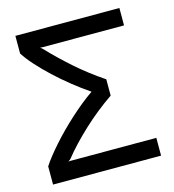

<svg xmlns="http://www.w3.org/2000/svg" viewBox="-107 -806 814 896"><g transform="rotate(-15 300.0 -358.0)"><path d="M406.2 -331.5Q369.6 -306.6 333 -277.3Q296.4 -248 263.2 -217Q230 -186 200.9 -155.3Q171.9 -124.5 150.4 -97.2Q147.9 -94.2 143.8 -90.8Q139.6 -87.4 135.7 -85Q138.2 -85.4 142.1 -85.7Q146 -85.9 150.4 -85.9H561V0H39.1V-87.9Q51.3 -106.9 69.6 -130.1Q87.9 -153.3 110.4 -178.7Q132.8 -204.1 158.9 -230.5Q185.1 -256.8 212.6 -282Q240.2 -307.1 268.8 -330.3Q297.4 -353.5 324.7 -372.1Q283.7 -399.9 242.2 -433.1Q200.7 -466.3 163.8 -500.7Q127 -535.2 96.9 -568.6Q66.9 -602.1 48.8 -630.4V-715.8H551.3V-631.8H160.2Q155.8 -631.8 151.9 -632.1Q147.9 -632.3 145.5 -632.8Q149.4 -630.4 153.6 -627Q157.7 -623.5 160.2 -620.6Q207.5 -570.3 269.8 -515.1Q332 -460 406.2 -410.2Z"/></g></svg>

Font: Arian AMU
Style: Regular
Weight: 400
Designer: Ruben Hakobyan (Tarumian)
Foundry: Ruben Hakobyan (Tarumian)
Version: Version 4.003